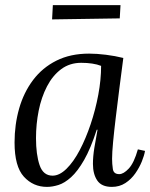

<svg xmlns="http://www.w3.org/2000/svg" viewBox="-20 -721 588 752"><path d="M329 -511Q359 -511 395 -506.5Q431 -502 463 -494Q455 -434 447.5 -374.5Q440 -315 433.5 -261.5Q427 -208 423 -165.5Q419 -123 419 -99Q419 -79 422 -59Q425 -39 447 -39Q464 -39 484.5 -61Q505 -83 520 -136L548 -130Q545 -112 535.5 -88.5Q526 -65 510 -42Q494 -19 471 -4Q448 11 418 11Q378 11 361 -14Q344 -39 344 -79Q344 -108 349.5 -142Q355 -176 362 -213H359Q335 -139 309.5 -94.5Q284 -50 258.5 -27Q233 -4 209 3.5Q185 11 164 11Q110 11 73.5 -29Q37 -69 37 -163Q37 -233 55 -296Q73 -359 109.5 -407.5Q146 -456 201 -483.5Q256 -511 329 -511ZM298 -475Q253 -475 219.5 -450Q186 -425 164 -382.5Q142 -340 131.5 -287.5Q121 -235 121 -180Q121 -116 135 -74.5Q149 -33 186 -33Q213 -33 240.5 -60Q268 -87 292 -132.5Q316 -178 335 -234.5Q354 -291 365 -350Q376 -409 376 -463Q361 -469 341 -472Q321 -475 298 -475ZM184 -645 187 -701H452L449 -649Z"/></svg>

Font: Lora
Style: Italic
Weight: 400
Italic angle: -3°
Designer: Olga Karpushina, Alexei Vanyashin (Cyrillic)
Foundry: Cyreal
Version: Version 3.008